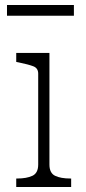

<svg xmlns="http://www.w3.org/2000/svg" viewBox="-20 -749 345 769"><path d="M8 -729H276V-686H8ZM178 -537V-90Q178 -56 200.5 -45Q223 -34 262 -34H265V0H45V-34H48Q87 -34 110 -45Q133 -56 133 -90V-454Q133 -476 113.5 -483.5Q94 -491 55 -499L45 -501V-537Z"/></svg>

Font: Roboto Serif Thin
Style: Regular
Weight: 250
Designer: Greg Gazdowicz
Foundry: Commercial Type
Version: Version 1.004